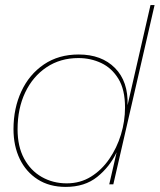

<svg xmlns="http://www.w3.org/2000/svg" viewBox="-20 -724 627 754"><path d="M238 10Q174 10 128 -19.5Q82 -49 57.5 -100Q33 -151 33 -217Q33 -299 64 -365.5Q95 -432 152.5 -471Q210 -510 289 -510Q379 -510 431.5 -457Q484 -404 481 -311L571 -704H587L425 0H409L438 -126Q411 -69 362 -29.5Q313 10 238 10ZM242 -4Q295 -4 337 -30Q379 -56 409 -99.5Q439 -143 455 -195.5Q471 -248 471 -302Q471 -372 445 -414.5Q419 -457 377.5 -476.5Q336 -496 288 -496Q217 -496 163 -460Q109 -424 79 -361Q49 -298 49 -216Q49 -149 74.5 -101.5Q100 -54 144 -29Q188 -4 242 -4Z"/></svg>

Font: Prodigy Sans Thin
Style: Italic
Weight: 100
Italic angle: -13°
Designer: Wei Huang
Foundry: Wei Huang
Version: Version 1.003; ttfautohint (v1.8.3)